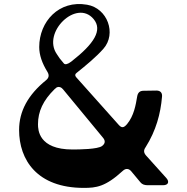

<svg xmlns="http://www.w3.org/2000/svg" viewBox="-20 -901 912 935"><path d="M388 14C448 14 493 9 578 -69C593 -83 608 -80 619 -67L664 -13C672 -3 684 1 699 1H774C800 1 806 -16 790 -34L691 -144C679 -158 679 -170 689 -184C740 -265 762 -347 769 -430C771 -449 761 -460 742 -460L679 -459C660 -459 651 -449 648 -431C641 -389 632 -337 599 -297C583 -278 573 -277 559 -292L351 -525C344 -533 345 -540 353 -546C398 -582 449 -624 484 -664C548 -737 504 -861 404 -878C267 -902 171 -796 171 -672C171 -633 185 -593 211 -551C220 -536 219 -523 205 -511C116 -439 73 -359 73 -268C73 -123 160 14 388 14ZM291 -592C275 -610 264 -625 257 -637C183 -743 353 -908 436 -808C480 -755 440 -689 327 -601C310 -588 297 -585 291 -592ZM333 -173C168 -173 165 -269 165 -296C165 -358 190 -412 246 -467L257 -476C268 -480 278 -477 287 -466L481 -231C494 -216 493 -202 477 -190C456 -174 366 -173 333 -173Z"/></svg>

Font: OpenDyslexic3
Style: Regular
Weight: 400
Designer: Abelardo Gonzalez
Version: Version 3.001;PS 003.001;hotconv 1.0.88;makeotf.lib2.5.64775